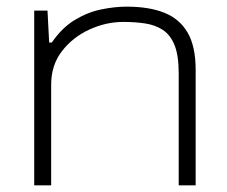

<svg xmlns="http://www.w3.org/2000/svg" viewBox="-20 -558 684 578"><path d="M83 0V-526H123L128 -430H136Q166 -474 204.5 -497.5Q243 -521 284 -529.5Q325 -538 361 -538Q429 -538 475 -519.5Q521 -501 545 -459.5Q569 -418 569 -348V0H518V-337Q518 -391 505.5 -422Q493 -453 470 -468Q447 -483 416.5 -487.5Q386 -492 351 -492Q299 -492 249 -469Q199 -446 166.5 -404Q134 -362 134 -303V0Z"/></svg>

Font: Archivo Expanded Thin
Style: Regular
Weight: 250
Width: 7
Designer: Hector Gatti
Foundry: Omnibus-Type
Version: Version 2.001